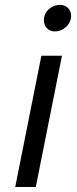

<svg xmlns="http://www.w3.org/2000/svg" viewBox="-20 -750 310 770"><path d="M146 -526.5H228.5L123.5 0H41ZM220.5 -730.5Q240 -730.5 252.5 -718.2Q265 -706 265 -686.5Q265 -661 245.2 -642.5Q225.5 -624 199.5 -624Q180.5 -624 168.2 -636.8Q156 -649.5 156 -668.5Q156 -694.5 175.2 -712.5Q194.5 -730.5 220.5 -730.5Z"/></svg>

Font: Argentum Sans Light
Style: Italic
Weight: 300
Italic angle: -11.3°
Designer: Julieta Ulanovsky (font), Owen Earl (portions from Jones font), Cristiano Sobral (main changes and remaster)
Foundry: Julieta Ulanovsky (font), Owen Earl (portions from Jones font), Cristiano Sobral (main changes and remaster)
Version: Version 3.127